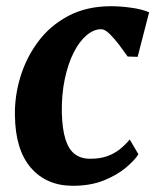

<svg xmlns="http://www.w3.org/2000/svg" viewBox="-20 -588 506 618"><path d="M214.5 10Q129.5 10 79.2 -48.2Q29 -106.5 28 -218Q27 -279.5 45.8 -341Q64.5 -402.5 102.8 -454Q141 -505.5 200 -536.8Q259 -568 338 -568Q367.5 -568 402 -563.2Q436.5 -558.5 460 -548.5L423 -405L391 -406Q379.5 -422.5 364 -443Q348.5 -463.5 333 -478.8Q317.5 -494 305.5 -494Q282 -494 258.8 -474.5Q235.5 -455 217.2 -419Q199 -383 188.5 -333.5Q178 -284 179 -224.5Q180.5 -172 190.8 -139.5Q201 -107 220.8 -92Q240.5 -77 270.5 -77Q301.5 -77 324.8 -85.2Q348 -93.5 365.5 -107.5Q383 -121.5 397.5 -139L425.5 -91.5Q413 -71.5 384.5 -47.8Q356 -24 313.5 -7Q271 10 214.5 10Z"/></svg>

Font: Merriweather ExtraBold
Style: Italic
Weight: 800
Italic angle: -7.8°
Version: Version 2.101